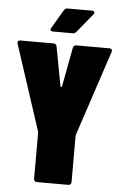

<svg xmlns="http://www.w3.org/2000/svg" viewBox="-59 -921 602 960"><g transform="rotate(5 242.0 -441.0)"><path d="M178 -759H277C285 -759 290 -762 295 -768L372 -862C375 -865 376 -868 376 -871C376 -876 371 -880 363 -880H241C233 -880 227 -877 223 -870L168 -777C166 -774 165 -771 165 -768C165 -762 170 -759 178 -759ZM163 -2H321C330 -2 336 -8 336 -17V-247C336 -249 336 -253 337 -255L479 -683C482 -693 478 -700 467 -700H301C292 -700 286 -696 284 -687L247 -490C246 -485 240 -485 239 -490L202 -687C200 -696 194 -700 185 -700H19C10 -700 6 -696 6 -689C6 -687 6 -685 7 -683L147 -255C148 -253 148 -249 148 -247V-17C148 -8 154 -2 163 -2Z"/></g></svg>

Font: Barlow Condensed Black
Style: Regular
Weight: 900
Width: 3
Designer: Jeremy Tribby
Foundry: Tribby Type
Version: Version 1.422;hotconv 1.0.109;makeotfexe 2.5.65596